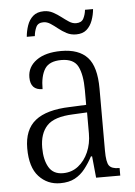

<svg xmlns="http://www.w3.org/2000/svg" viewBox="-52 -757 568 808"><g transform="rotate(-5 231.5 -353.5)"><path d="M170 10Q116 10 80 -29Q44 -68 44 -148Q44 -227 91.5 -265Q139 -303 238 -306L307 -309V-372Q307 -436 289.5 -471Q272 -506 219 -506Q168 -506 149 -476Q130 -446 130 -391Q79 -391 79 -445Q79 -489 117 -516.5Q155 -544 222 -544Q296 -544 332.5 -504.5Q369 -465 369 -372V-110Q369 -61 380 -46.5Q391 -32 421 -32H424V0H322L313 -91H308Q293 -63 275 -40Q257 -17 232 -3.5Q207 10 170 10ZM185 -31Q222 -31 249.5 -52.5Q277 -74 292.5 -109.5Q308 -145 308 -188V-277L248 -274Q169 -271 138 -238Q107 -205 107 -145Q107 -94 125.5 -62.5Q144 -31 185 -31ZM291 -608Q269 -608 251 -617.5Q233 -627 217.5 -639.5Q202 -652 187.5 -661.5Q173 -671 158 -671Q135 -671 127 -654Q119 -637 117 -616H83Q85 -640 93 -663.5Q101 -687 118 -702Q135 -717 164 -717Q185 -717 202.5 -707.5Q220 -698 235.5 -686Q251 -674 265.5 -664.5Q280 -655 295 -655Q318 -655 326.5 -671.5Q335 -688 337 -708H371Q369 -684 360.5 -660.5Q352 -637 335.5 -622.5Q319 -608 291 -608Z"/></g></svg>

Font: Noto Serif Condensed Light
Style: Regular
Weight: 300
Width: 3
Designer: Monotype Design Team
Foundry: Monotype Imaging Inc.
Version: Version 2.013